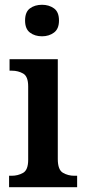

<svg xmlns="http://www.w3.org/2000/svg" viewBox="-20 -784 357 804"><path d="M156 -632Q126 -632 105.5 -647.5Q85 -663 85 -698Q85 -734 105.5 -749Q126 -764 156 -764Q185 -764 206 -749Q227 -734 227 -698Q227 -663 206 -647.5Q185 -632 156 -632ZM18 0V-48H29Q55 -48 76.5 -60Q98 -72 98 -115V-422Q98 -464 77 -476Q56 -488 30 -488H20V-536H222V-118Q222 -73 243.5 -60.5Q265 -48 291 -48H303V0Z"/></svg>

Font: Noto Serif SemiCondensed SemiBold
Style: Regular
Weight: 600
Width: 4
Designer: Monotype Design Team
Foundry: Monotype Imaging Inc.
Version: Version 2.013; ttfautohint (v1.8.4.7-5d5b)